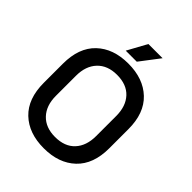

<svg xmlns="http://www.w3.org/2000/svg" viewBox="-247 -1019 1167 1167"><g transform="rotate(45 336.5 -435.0)"><path d="M336 14Q207 14 131 -58.5Q55 -131 55 -268V-432Q55 -569 131 -641.5Q207 -714 336 -714Q465 -714 541.5 -641.5Q618 -569 618 -432V-268Q618 -131 541.5 -58.5Q465 14 336 14ZM336 -83Q419 -83 464 -131.5Q509 -180 509 -264V-436Q509 -520 464 -568.5Q419 -617 336 -617Q255 -617 209 -568.5Q163 -520 163 -436V-264Q163 -180 209 -131.5Q255 -83 336 -83ZM269 -758 338 -884H460L364 -758Z"/></g></svg>

Font: Space Grotesk Medium
Style: Regular
Weight: 500
Designer: Florian Karsten
Foundry: Florian Karsten
Version: Version 2.000